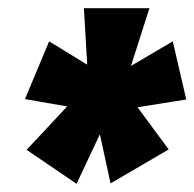

<svg xmlns="http://www.w3.org/2000/svg" viewBox="-20 -764 475 469"><path d="M435 -521 316 -502 392 -399 250 -316 224 -436 167 -315 45 -398 144 -504 41 -522 100 -663 193 -606 185 -744H345L300 -603L402 -663Z"/></svg>

Font: Fira Sans Extra Condensed Black
Style: Italic
Weight: 900
Width: 3
Italic angle: -8°
Designer: Carrois Corporate & Edenspiekermann AG
Foundry: Carrois Corporate GbR & Edenspiekermann AG
Version: Version 4.203